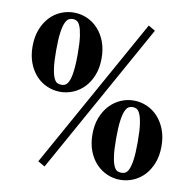

<svg xmlns="http://www.w3.org/2000/svg" viewBox="-82 -814 913 904"><g transform="rotate(10 375.0 -361.5)"><path d="M200.2 -351.1Q168 -351.1 137.9 -363.8Q107.9 -376.5 85.2 -400.6Q62.5 -424.8 48.8 -460Q35.2 -495.1 35.2 -540Q35.2 -585 48.8 -620.4Q62.5 -655.8 85.2 -680.2Q107.9 -704.6 137.9 -717.3Q168 -730 200.2 -730Q232.4 -730 262.2 -717.3Q292 -704.6 314.9 -680.2Q337.9 -655.8 351.6 -620.4Q365.2 -585 365.2 -540Q365.2 -495.1 351.6 -460Q337.9 -424.8 314.9 -400.6Q292 -376.5 262.2 -363.8Q232.4 -351.1 200.2 -351.1ZM200.2 -699.2Q190.9 -699.2 181.6 -694.8Q172.4 -690.4 164.8 -674.3Q157.2 -658.2 152.6 -626.5Q147.9 -594.7 147.9 -540Q147.9 -485.4 152.6 -454.1Q157.2 -422.9 164.8 -407.5Q172.4 -392.1 181.6 -388.4Q190.9 -384.8 200.2 -384.8Q206.1 -384.8 211.9 -386.2Q217.8 -387.7 223.4 -392.6Q229 -397.5 234.1 -407.5Q239.3 -417.5 242.9 -434.8Q246.6 -452.1 248.8 -477.8Q251 -503.4 251 -540Q251 -594.7 246.3 -626.5Q241.7 -658.2 234.4 -674.3Q227.1 -690.4 218 -694.8Q209 -699.2 200.2 -699.2ZM557.1 -731 589.8 -711.9 189 7.8 155.8 -11.2ZM549.8 7.8Q517.6 7.8 487.8 -4.9Q458 -17.6 435.1 -41.7Q412.1 -65.9 398.4 -101.1Q384.8 -136.2 384.8 -181.2Q384.8 -226.1 398.4 -261.2Q412.1 -296.4 435.1 -320.8Q458 -345.2 487.8 -358.2Q517.6 -371.1 549.8 -371.1Q582 -371.1 612.1 -358.2Q642.1 -345.2 664.8 -320.8Q687.5 -296.4 701.2 -261.2Q714.8 -226.1 714.8 -181.2Q714.8 -136.2 701.2 -101.1Q687.5 -65.9 664.8 -41.7Q642.1 -17.6 612.1 -4.9Q582 7.8 549.8 7.8ZM549.8 -339.8Q541 -339.8 531.7 -335.7Q522.5 -331.5 514.9 -315.4Q507.3 -299.3 502.7 -267.6Q498 -235.8 498 -181.2Q498 -126.5 502.7 -95.2Q507.3 -64 514.9 -48.6Q522.5 -33.2 531.7 -29.5Q541 -25.9 549.8 -25.9Q558.6 -25.9 567.6 -29.5Q576.7 -33.2 584.2 -48.6Q591.8 -64 596.4 -95.2Q601.1 -126.5 601.1 -181.2Q601.1 -235.8 596.4 -267.6Q591.8 -299.3 584.2 -315.4Q576.7 -331.5 567.6 -335.7Q558.6 -339.8 549.8 -339.8Z"/></g></svg>

Font: Berkshire Swash
Style: Regular
Weight: 700
Designer: Astigmatic (AOETI)
Foundry: Astigmatic (AOETI)
Version: Version 1.000